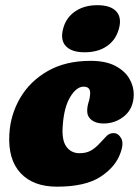

<svg xmlns="http://www.w3.org/2000/svg" viewBox="-20 -707 536 740"><path d="M302 -373Q275 -373 251 -333.8Q227 -294.5 222 -225Q217 -168 235.5 -142.2Q254 -116.5 286.5 -116.5Q312.5 -116.5 330.5 -126.8Q348.5 -137 366 -156.5Q380 -172 391 -183Q402 -194 418 -194Q435.5 -194 446.8 -174.5Q458 -155 444.5 -118Q425.5 -63.5 367 -25.5Q308.5 12.5 199.5 12.5Q108 12.5 59.2 -40Q10.5 -92.5 16 -189Q20 -265 57.8 -329.5Q95.5 -394 164 -433.2Q232.5 -472.5 329.5 -472.5Q387.5 -472.5 424.5 -453Q461.5 -433.5 478.8 -403.5Q496 -373.5 495.5 -341.5Q494.5 -289.5 459.8 -260.2Q425 -231 379 -231Q349.5 -231 332.5 -244.8Q315.5 -258.5 316 -281Q316.5 -298 321.8 -314.2Q327 -330.5 327.5 -349Q327.5 -373 302 -373ZM306.5 -505.5Q256 -505.5 233.8 -529.2Q211.5 -553 223.5 -597Q234.5 -639 269.5 -663Q304.5 -687 355 -687Q406.5 -687 428.2 -663Q450 -639 438.5 -597Q427 -553.5 392.5 -529.5Q358 -505.5 306.5 -505.5Z"/></svg>

Font: Fraunces 72pt SuperSoft Black
Style: Italic
Weight: 900
Italic angle: -16°
Version: Version 1.000;[b76b70a41]